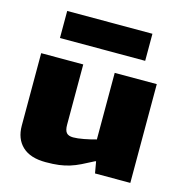

<svg xmlns="http://www.w3.org/2000/svg" viewBox="-116 -898 971 1014"><g transform="rotate(15 370.0 -390.5)"><path d="M223 10Q139 10 95.5 -31Q52 -72 52 -144V-540H282V-210Q282 -180 293 -167Q304 -154 330 -154Q353 -154 387.5 -160.5Q422 -167 454 -176V-540H684V0H491L480 -63H476Q438 -43 409.5 -29Q381 -15 353.5 -6.5Q326 2 295.5 6Q265 10 223 10ZM127 -791H593V-643H127Z"/></g></svg>

Font: Encode Sans Wide
Style: Black
Weight: 900
Designer: Pablo Impallari, Andres Torresi
Foundry: Pablo Impallari, Andres Torresi
Version: Version 1.000; ttfautohint (v1.00) -l 8 -r 50 -G 200 -x 14 -